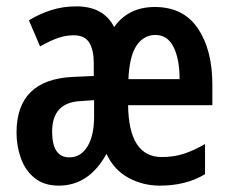

<svg xmlns="http://www.w3.org/2000/svg" viewBox="-20 -625 723 604"><path d="M467 -603Q557 -603 602.5 -535.5Q648 -468 648 -360V-294H383Q385 -131 489 -131Q527 -131 559 -141.5Q591 -152 625 -172V-77Q565 -41 483 -41Q429 -41 383.5 -66Q338 -91 315 -141Q260 -41 165 -41Q119 -41 89.5 -64.5Q60 -88 46 -126.5Q32 -165 32 -208Q32 -374 208 -383L275 -386V-427Q275 -467 261 -490.5Q247 -514 212 -514Q187 -514 162.5 -505.5Q138 -497 106 -479L71 -561Q103 -581 140.5 -593Q178 -605 220 -605Q306 -605 339 -540Q384 -603 467 -603ZM469 -515Q432 -515 409.5 -481.5Q387 -448 384 -376H545Q545 -439 526 -477Q507 -515 469 -515ZM234 -307Q144 -303 144 -211Q144 -130 198 -130Q234 -130 255 -164Q276 -198 276 -258V-310Z"/></svg>

Font: Noto Sans Tamil UI ExtraCondensed SemiBold
Style: Regular
Weight: 600
Width: 2
Designer: Jelle Bosma - Monotype Design Team
Foundry: Monotype Imaging Inc.
Version: Version 2.004; ttfautohint (v1.8.4.7-5d5b)